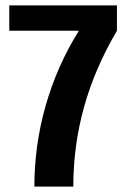

<svg xmlns="http://www.w3.org/2000/svg" viewBox="-20 -695 470 715"><path d="M108 0Q108 -154 150 -301.5Q192 -449 272.5 -578.5L273 -580.5H14.5V-675H415.5V-580.5Q333.5 -441.5 293.2 -297.2Q253 -153 253 0Z"/></svg>

Font: Anybody SemiBold
Style: Regular
Weight: 600
Designer: Tyler Finck
Foundry: Etcetera Type Company
Version: Version 1.010; ttfautohint (v1.8.3) -l 8 -r 50 -G 200 -x 14 